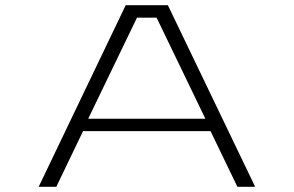

<svg xmlns="http://www.w3.org/2000/svg" viewBox="-20 -720 1133 740"><path d="M963.5 0H895L791.5 -214.5H300L197 0H129L464.5 -700H627ZM508 -652 320 -262.5H771.5L583.5 -652Z"/></svg>

Font: Trispace Expanded ExtraLight
Style: Regular
Weight: 200
Width: 7
Designer: Tyler Finck
Foundry: Etcetera Type Company
Version: Version 1.210; ttfautohint (v1.8.3)